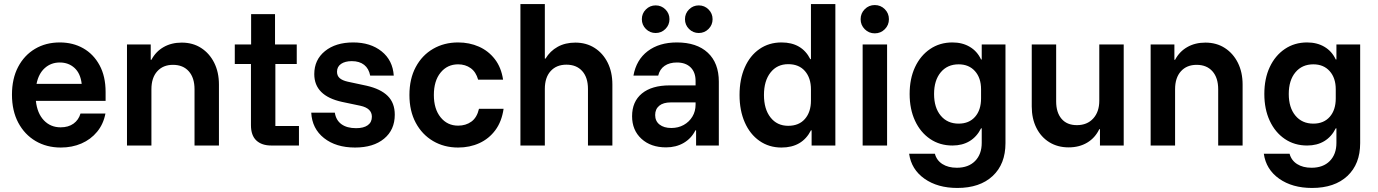

<svg xmlns="http://www.w3.org/2000/svg" viewBox="-20 -720 6817 950"><path d="M280.8 10Q210.8 10 156.2 -22.1Q101.7 -54.2 70.4 -112.9Q39.2 -171.7 39.2 -251.7Q39.2 -330.8 69.6 -388.8Q100 -446.7 153.3 -478.3Q206.7 -510 275.8 -510Q340.8 -510 391.7 -481.2Q442.5 -452.5 472.5 -397.5Q502.5 -342.5 502.5 -265V-220.8H157.5Q164.2 -159.2 197.1 -124.6Q230 -90 280 -90Q318.3 -90 343.8 -108.3Q369.2 -126.7 378.3 -158.3H501.7Q491.7 -105.8 460.4 -67.9Q429.2 -30 382.9 -10Q336.7 10 280.8 10ZM160.8 -305H384.2Q378.3 -356.7 348.8 -383.8Q319.2 -410.8 275.8 -410.8Q232.5 -410.8 201.7 -383.3Q170.8 -355.8 160.8 -305Z M608.3 0V-500H725.8V-424.2H729.2Q750.8 -465 789.6 -487.1Q828.3 -509.2 879.2 -509.2Q934.2 -509.2 975.4 -482.5Q1016.7 -455.8 1040 -409.2Q1063.3 -362.5 1063.3 -301.7V0H942.5V-278.3Q942.5 -335 914.2 -367.1Q885.8 -399.2 835.8 -399.2Q786.7 -399.2 757.9 -367.1Q729.2 -335 729.2 -278.3V0Z M1322.5 0Q1275 0 1248.3 -25Q1221.7 -50 1221.7 -100.8V-403.3H1141.7V-500H1222.5V-650H1340.8V-500H1448.3V-403.3H1342.5V-96.7H1459.2V0Z M1736.7 10Q1642.5 10 1583.3 -36.7Q1524.2 -83.3 1520 -162.5H1636.7Q1642.5 -125 1669.6 -105.4Q1696.7 -85.8 1741.7 -85.8Q1779.2 -85.8 1799.6 -100.4Q1820 -115 1820 -142.5Q1820 -184.2 1763.3 -196.7L1672.5 -215.8Q1535 -245.8 1535 -353.3Q1535 -424.2 1587.9 -467.1Q1640.8 -510 1727.5 -510Q1813.3 -510 1868.3 -465.8Q1923.3 -421.7 1928.3 -345.8H1811.7Q1805 -380.8 1781.7 -399.2Q1758.3 -417.5 1720.8 -417.5Q1687.5 -417.5 1667.5 -403.8Q1647.5 -390 1647.5 -365Q1647.5 -345 1660.8 -333.3Q1674.2 -321.7 1700.8 -315.8L1794.2 -295.8Q1863.3 -280 1898.3 -245.4Q1933.3 -210.8 1933.3 -152.5Q1933.3 -77.5 1880.4 -33.8Q1827.5 10 1736.7 10Z M2246.7 10Q2177.5 10 2122.9 -22.1Q2068.3 -54.2 2037.1 -112.5Q2005.8 -170.8 2005.8 -250Q2005.8 -330 2037.1 -388.3Q2068.3 -446.7 2122.9 -478.3Q2177.5 -510 2246.7 -510Q2302.5 -510 2349.6 -489.2Q2396.7 -468.3 2428.3 -427.5Q2460 -386.7 2469.2 -325.8H2345.8Q2335 -364.2 2308.8 -382.9Q2282.5 -401.7 2246.7 -401.7Q2193.3 -401.7 2160 -360.8Q2126.7 -320 2126.7 -250Q2126.7 -180.8 2160 -139.6Q2193.3 -98.3 2246.7 -98.3Q2285 -98.3 2312.5 -118.3Q2340 -138.3 2350 -181.7H2471.7Q2462.5 -118.3 2430.8 -75.8Q2399.2 -33.3 2351.7 -11.7Q2304.2 10 2246.7 10Z M2555 0V-700H2675.8V-430H2679.2Q2701.7 -467.5 2739.2 -488.3Q2776.7 -509.2 2826.7 -509.2Q2880.8 -509.2 2922.1 -482.9Q2963.3 -456.7 2986.7 -410Q3010 -363.3 3010 -301.7V0H2889.2V-280Q2889.2 -336.7 2860.8 -368.3Q2832.5 -400 2782.5 -400Q2733.3 -400 2704.6 -368.3Q2675.8 -336.7 2675.8 -280V0Z M3275.8 9.2Q3200 9.2 3153.8 -33.3Q3107.5 -75.8 3107.5 -145Q3107.5 -217.5 3156.2 -257.5Q3205 -297.5 3293.3 -297.5H3421.7V-319.2Q3421.7 -362.5 3397.1 -386.7Q3372.5 -410.8 3329.2 -410.8Q3292.5 -410.8 3268.3 -394.2Q3244.2 -377.5 3236.7 -345.8H3114.2Q3128.3 -424.2 3185 -467.1Q3241.7 -510 3329.2 -510Q3427.5 -510 3482.1 -459.2Q3536.7 -408.3 3536.7 -315.8V0H3424.2V-75H3420.8Q3400.8 -35 3362.9 -12.9Q3325 9.2 3275.8 9.2ZM3301.7 -86.7Q3335.8 -86.7 3362.9 -101.7Q3390 -116.7 3405.8 -142.9Q3421.7 -169.2 3421.7 -202.5V-213.3H3299.2Q3261.7 -213.3 3241.7 -196.7Q3221.7 -180 3221.7 -150.8Q3221.7 -120.8 3243.3 -103.8Q3265 -86.7 3301.7 -86.7ZM3437.5 -556.7Q3409.2 -556.7 3389.2 -576.7Q3369.2 -596.7 3369.2 -625Q3369.2 -653.3 3389.2 -673.3Q3409.2 -693.3 3437.5 -693.3Q3465.8 -693.3 3485.8 -673.3Q3505.8 -653.3 3505.8 -625Q3505.8 -596.7 3485.8 -576.7Q3465.8 -556.7 3437.5 -556.7ZM3224.2 -556.7Q3195.8 -556.7 3175.8 -576.7Q3155.8 -596.7 3155.8 -625Q3155.8 -653.3 3175.8 -673.3Q3195.8 -693.3 3224.2 -693.3Q3252.5 -693.3 3272.5 -673.3Q3292.5 -653.3 3292.5 -625Q3292.5 -596.7 3272.5 -576.7Q3252.5 -556.7 3224.2 -556.7Z M3846.7 10Q3785 10 3737.9 -22.9Q3690.8 -55.8 3665 -114.6Q3639.2 -173.3 3639.2 -250Q3639.2 -327.5 3665 -386.2Q3690.8 -445 3737.9 -477.5Q3785 -510 3846.7 -510Q3947.5 -510 3989.2 -427.5H3992.5V-700H4113.3V0H3995.8V-75H3992.5Q3949.2 10 3846.7 10ZM3880 -97.5Q3933.3 -97.5 3962.9 -131.7Q3992.5 -165.8 3992.5 -222.5V-277.5Q3992.5 -334.2 3962.9 -368.3Q3933.3 -402.5 3880 -402.5Q3825 -402.5 3792.5 -361.2Q3760 -320 3760 -250Q3760 -180 3792.5 -138.8Q3825 -97.5 3880 -97.5Z M4248.3 0V-500H4369.2V0ZM4308.3 -555Q4279.2 -555 4258.8 -575.4Q4238.3 -595.8 4238.3 -625Q4238.3 -654.2 4258.8 -674.6Q4279.2 -695 4308.3 -695Q4337.5 -695 4357.9 -674.6Q4378.3 -654.2 4378.3 -625Q4378.3 -595.8 4357.9 -575.4Q4337.5 -555 4308.3 -555Z M4716.7 210Q4619.2 210 4554.2 164.2Q4489.2 118.3 4478.3 40.8H4605.8Q4614.2 73.3 4642.9 91.7Q4671.7 110 4714.2 110Q4771.7 110 4804.6 76.7Q4837.5 43.3 4837.5 -13.3V-85H4834.2Q4813.3 -43.3 4777.5 -21.7Q4741.7 0 4692.5 0Q4630 0 4582.1 -32.5Q4534.2 -65 4507.5 -122.5Q4480.8 -180 4480.8 -255Q4480.8 -330.8 4507.5 -387.9Q4534.2 -445 4582.1 -477.5Q4630 -510 4692.5 -510Q4741.7 -510 4778.3 -488.3Q4815 -466.7 4834.2 -425.8H4837.5V-500H4955V-11.7Q4955 91.7 4891.7 150.8Q4828.3 210 4716.7 210ZM4723.3 -108.3Q4775 -108.3 4804.6 -142.1Q4834.2 -175.8 4834.2 -233.3V-278.3Q4834.2 -334.2 4804.2 -367.9Q4774.2 -401.7 4723.3 -401.7Q4667.5 -401.7 4634.6 -362.1Q4601.7 -322.5 4601.7 -255Q4601.7 -187.5 4634.6 -147.9Q4667.5 -108.3 4723.3 -108.3Z M5267.5 9.2Q5213.3 9.2 5172.1 -16.2Q5130.8 -41.7 5107.9 -87.5Q5085 -133.3 5085 -193.3V-500H5205.8V-218.3Q5205.8 -163.3 5232.5 -132.1Q5259.2 -100.8 5308.3 -100.8Q5359.2 -100.8 5389.2 -133.8Q5419.2 -166.7 5419.2 -221.7V-500H5540V0H5422.5V-80.8H5419.2Q5398.3 -37.5 5359.2 -14.2Q5320 9.2 5267.5 9.2Z M5673.3 0V-500H5790.8V-424.2H5794.2Q5815.8 -465 5854.6 -487.1Q5893.3 -509.2 5944.2 -509.2Q5999.2 -509.2 6040.4 -482.5Q6081.7 -455.8 6105 -409.2Q6128.3 -362.5 6128.3 -301.7V0H6007.5V-278.3Q6007.5 -335 5979.2 -367.1Q5950.8 -399.2 5900.8 -399.2Q5851.7 -399.2 5822.9 -367.1Q5794.2 -335 5794.2 -278.3V0Z M6471.7 210Q6374.2 210 6309.2 164.2Q6244.2 118.3 6233.3 40.8H6360.8Q6369.2 73.3 6397.9 91.7Q6426.7 110 6469.2 110Q6526.7 110 6559.6 76.7Q6592.5 43.3 6592.5 -13.3V-85H6589.2Q6568.3 -43.3 6532.5 -21.7Q6496.7 0 6447.5 0Q6385 0 6337.1 -32.5Q6289.2 -65 6262.5 -122.5Q6235.8 -180 6235.8 -255Q6235.8 -330.8 6262.5 -387.9Q6289.2 -445 6337.1 -477.5Q6385 -510 6447.5 -510Q6496.7 -510 6533.3 -488.3Q6570 -466.7 6589.2 -425.8H6592.5V-500H6710V-11.7Q6710 91.7 6646.7 150.8Q6583.3 210 6471.7 210ZM6478.3 -108.3Q6530 -108.3 6559.6 -142.1Q6589.2 -175.8 6589.2 -233.3V-278.3Q6589.2 -334.2 6559.2 -367.9Q6529.2 -401.7 6478.3 -401.7Q6422.5 -401.7 6389.6 -362.1Q6356.7 -322.5 6356.7 -255Q6356.7 -187.5 6389.6 -147.9Q6422.5 -108.3 6478.3 -108.3Z"/></svg>

Font: Funnel Sans SemiBold
Style: Regular
Weight: 600
Designer: NORD ID, Kristian Moeller
Foundry: Dicotype
Version: Version 1.000